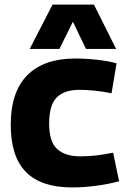

<svg xmlns="http://www.w3.org/2000/svg" viewBox="-20 -810 558 840"><path d="M27 -264Q27 -408 99.5 -481Q172 -554 309 -554Q356 -554 405 -548.5Q454 -543 490 -533L468 -402Q393 -417 327 -417Q262 -417 228.5 -384Q195 -351 195 -269Q195 -189 230.5 -157.5Q266 -126 331 -126Q366 -126 401 -130Q436 -134 475 -142L501 -17Q458 -5 402.5 2.5Q347 10 295 10Q160 10 93.5 -57.5Q27 -125 27 -264ZM110 -596 210 -790H391L488 -596H356L299 -715L240 -596Z"/></svg>

Font: Georama
Style: Bold
Weight: 700
Designer: Jean-Baptiste Levee
Foundry: Production Type
Version: Version 1.000